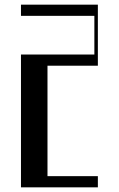

<svg xmlns="http://www.w3.org/2000/svg" viewBox="-20 -804 510 824"><path d="M70 -570H385V-736H70V-784H400V-522H183.8V-48H400V0H70Z"/></svg>

Font: Facade Sud
Style: Regular
Weight: 100
Designer: Éléonore Fines
Foundry: Velvetyne Type Foundry
Version: Version 1.001;Glyphs 3.2 (3202)